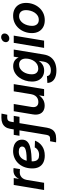

<svg xmlns="http://www.w3.org/2000/svg" viewBox="1137 -1916 991 3305"><g transform="rotate(-90 1632.5 -263.5)"><path d="M14.2 0 101.1 -522.5H220.7L206.1 -435.5H208.5Q230.5 -480.5 266.1 -504.2Q301.8 -527.8 351.1 -527.8Q363.3 -527.8 374 -527.1Q384.8 -526.4 392.1 -525.4L374 -414.6Q366.7 -416 350.3 -417.5Q334 -418.9 315.9 -418.9Q285.6 -418.9 258.8 -405.3Q231.9 -391.6 213.4 -364.7Q194.8 -337.9 188 -298.3L138.7 0Z M606.4 11.7Q536.6 11.7 485.6 -14.2Q434.6 -40 408.4 -92.3Q382.3 -144.5 386.2 -222.7Q389.2 -291.5 412.6 -348.6Q436 -405.8 476.6 -447.3Q517.1 -488.8 570.8 -511.2Q624.5 -533.7 687.5 -533.7Q743.7 -533.7 787.1 -515.9Q830.6 -498 855.7 -463.9Q880.9 -429.7 880.9 -379.4Q880.9 -328.1 852.5 -295.4Q824.2 -262.7 769 -244.9Q713.9 -227.1 632.6 -220Q551.3 -212.9 444.8 -212.9L459 -297.9Q550.8 -297.9 610.1 -302.2Q669.4 -306.6 702.9 -316.4Q736.3 -326.2 749.5 -341.3Q762.7 -356.4 762.7 -377.4Q762.7 -404.8 740 -420.2Q717.3 -435.5 674.8 -435.5Q627 -435.5 595.2 -416.3Q563.5 -397 544.4 -365Q525.4 -333 516.8 -294.7Q508.3 -256.3 507.3 -218.3Q505.9 -181.6 513.9 -151.6Q522 -121.6 545.9 -103.8Q569.8 -85.9 615.7 -85.9Q665 -85.9 698.7 -106.7Q732.4 -127.4 747.1 -161.1L863.8 -156.7Q836.4 -81.1 770 -34.7Q703.6 11.7 606.4 11.7Z M1290.5 -522.5 1273.9 -423.8H947.8L963.9 -522.5ZM900.4 207.5Q887.2 207.5 876.7 207.5Q866.2 207.5 856.2 207Q846.2 206.5 834.5 206.1L854 102.5Q864.7 103 873 103.5Q881.3 104 893.6 104Q926.8 104 942.6 89.4Q958.5 74.7 963.9 40L1067.9 -585Q1076.2 -633.8 1100.3 -667.2Q1124.5 -700.7 1163.8 -717.8Q1203.1 -734.9 1255.9 -734.9Q1276.4 -734.9 1295.7 -734.4Q1314.9 -733.9 1329.6 -732.9L1309.6 -633.8Q1299.8 -634.3 1286.4 -634.5Q1272.9 -634.8 1260.3 -634.8Q1228 -634.8 1211.7 -620.1Q1195.3 -605.5 1189.9 -571.8L1086.9 48.3Q1078.1 101.1 1055.9 136.5Q1033.7 171.9 995.4 189.7Q957 207.5 900.4 207.5Z M1467.3 9.8Q1413.1 9.8 1375.2 -13.9Q1337.4 -37.6 1321.5 -83.3Q1305.7 -128.9 1316.4 -194.8L1370.6 -522.5H1495.1L1443.8 -214.4Q1434.6 -158.2 1457.3 -128.4Q1480 -98.6 1529.3 -98.6Q1562 -98.6 1590.1 -112.1Q1618.2 -125.5 1637.5 -153.6Q1656.7 -181.6 1664.1 -224.6L1712.9 -522.5H1837.4L1751 0H1629.9L1651.4 -131.8H1671.9Q1636.2 -63 1585.2 -26.6Q1534.2 9.8 1467.3 9.8Z M2071.8 211.9Q2002.9 211.9 1955.3 192.6Q1907.7 173.3 1883.1 138.2Q1858.4 103 1857.4 56.2L1974.1 49.3Q1977.1 69.8 1988.8 85Q2000.5 100.1 2021.5 108.4Q2042.5 116.7 2073.2 116.7Q2134.3 116.7 2174.6 84.2Q2214.8 51.8 2224.1 -7.3L2236.8 -87.4L2233.9 -86.9Q2214.4 -59.1 2190.2 -39.3Q2166 -19.5 2136.7 -9.3Q2107.4 1 2071.8 1Q2013.2 1 1970.2 -24.7Q1927.2 -50.3 1904.1 -97.2Q1880.9 -144 1880.9 -208Q1880.9 -268.6 1899.2 -326.2Q1917.5 -383.8 1952.1 -430.4Q1986.8 -477.1 2035.9 -504.6Q2085 -532.2 2145.5 -532.2Q2174.3 -532.2 2198.2 -525.6Q2222.2 -519 2240.7 -506.8Q2259.3 -494.6 2272.7 -477.8Q2286.1 -460.9 2294.4 -440.4L2296.4 -440.9L2310.1 -522.5H2432.1L2347.2 -5.9Q2334.5 72.3 2295.2 120.4Q2255.9 168.5 2198.2 190.2Q2140.6 211.9 2071.8 211.9ZM2105 -100.6Q2145.5 -100.6 2177.2 -119.1Q2209 -137.7 2231.2 -168.7Q2253.4 -199.7 2264.9 -237.8Q2276.4 -275.9 2276.4 -314.5Q2276.4 -368.7 2249.8 -399.4Q2223.1 -430.2 2173.3 -430.2Q2133.3 -430.2 2102.1 -411.1Q2070.8 -392.1 2049.3 -360.4Q2027.8 -328.6 2016.8 -290Q2005.9 -251.5 2005.9 -211.9Q2005.9 -158.2 2032 -129.4Q2058.1 -100.6 2105 -100.6Z M2460.9 0 2547.4 -522.5H2671.9L2585.4 0ZM2622.6 -599.1Q2591.3 -599.1 2573.5 -619.4Q2555.7 -639.6 2560.1 -668.9Q2564.9 -698.7 2589.6 -718.8Q2614.3 -738.8 2645.5 -738.8Q2676.8 -738.8 2694.6 -718.8Q2712.4 -698.7 2707.5 -668.9Q2703.1 -639.6 2678.5 -619.4Q2653.8 -599.1 2622.6 -599.1Z M2937 11.7Q2868.2 11.7 2818.6 -15.9Q2769 -43.5 2742.2 -93Q2715.3 -142.6 2715.3 -209Q2715.3 -273.4 2736.6 -331.8Q2757.8 -390.1 2797.1 -435.5Q2836.4 -481 2891.4 -507.1Q2946.3 -533.2 3013.2 -533.2Q3082 -533.2 3131.8 -505.6Q3181.6 -478 3208.3 -428.2Q3234.9 -378.4 3234.9 -311Q3234.9 -248 3214.1 -189.9Q3193.4 -131.8 3154.3 -86.4Q3115.2 -41 3060.3 -14.6Q3005.4 11.7 2937 11.7ZM2942.9 -91.3Q2984.4 -91.3 3015.9 -111.3Q3047.4 -131.3 3068.4 -164.1Q3089.4 -196.8 3100.1 -235.8Q3110.8 -274.9 3110.8 -313Q3110.8 -349.6 3098.6 -375.7Q3086.4 -401.9 3063.2 -416Q3040 -430.2 3007.3 -430.2Q2966.8 -430.2 2935.5 -410.4Q2904.3 -390.6 2883.1 -358.2Q2861.8 -325.7 2850.8 -286.1Q2839.8 -246.6 2839.8 -207.5Q2839.8 -153.3 2866.9 -122.3Q2894 -91.3 2942.9 -91.3Z"/></g></svg>

Font: Inter 28pt SemiBold
Style: Italic
Weight: 600
Italic angle: -9.3988°
Designer: Rasmus Andersson
Foundry: rsms
Version: Version 4.001;git-66647c0bb